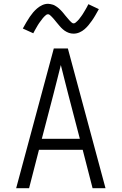

<svg xmlns="http://www.w3.org/2000/svg" viewBox="-20 -990 640 1010"><path d="M65 0 263 -735H337L535 0H467L415 -202H185L133 0ZM200 -260H400L340 -490Q330 -529 320 -568.5Q310 -608 300 -648Q290 -608 280 -568.5Q270 -529 260 -490ZM367 -813Q361 -813 354.5 -814Q348 -815 342.5 -817Q337 -819 331 -822Q325 -825 320 -828.5Q315 -832 310.5 -836Q306 -840 301.5 -844.5Q297 -849 293 -854Q289 -859 285 -863.5Q281 -868 277 -873Q273 -878 268.5 -883.5Q264 -889 260 -893.5Q256 -898 252 -902Q248 -906 243 -910.5Q238 -915 233 -915Q227 -915 222.5 -911.5Q218 -908 212.5 -902.5Q207 -897 204.5 -893.5Q202 -890 199 -886Q196 -882 192.5 -877.5Q189 -873 185.5 -868Q182 -863 178.5 -857Q175 -851 171 -844Q167 -837 163 -830Q159 -823 155 -815L100 -840Q110 -858 119 -873.5Q128 -889 137 -902Q146 -915 154.5 -925Q163 -935 175 -945.5Q187 -956 202 -963Q217 -970 233 -970Q239 -970 245.5 -968.5Q252 -967 257.5 -965.5Q263 -964 269 -960.5Q275 -957 280 -953.5Q285 -950 289.5 -946Q294 -942 298.5 -937.5Q303 -933 307 -928.5Q311 -924 315 -919Q319 -914 323 -909Q327 -904 331.5 -899Q336 -894 340 -889Q344 -884 348 -880Q352 -876 357 -871.5Q362 -867 367 -867Q373 -867 377.5 -871Q382 -875 387.5 -880Q393 -885 395.5 -888.5Q398 -892 401 -896Q404 -900 407.5 -904.5Q411 -909 414.5 -914.5Q418 -920 421.5 -926Q425 -932 429 -938.5Q433 -945 437 -952.5Q441 -960 445 -968L500 -942Q490 -924 481 -908.5Q472 -893 463 -880.5Q454 -868 445.5 -857.5Q437 -847 425 -836.5Q413 -826 398 -819.5Q383 -813 367 -813Z"/></svg>

Font: Iosevka Light Extended
Style: Regular
Weight: 300
Width: 7
Monospace: yes
Designer: Belleve Invis
Foundry: Belleve Invis
Version: Version 32.5.0; ttfautohint (v1.8.4)